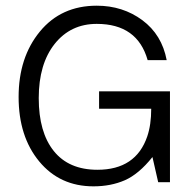

<svg xmlns="http://www.w3.org/2000/svg" viewBox="-20 -656 626 685"><path d="M506.8 -441.4Q470.2 -570.8 325.2 -570.8Q231.9 -570.8 175 -499.3Q118.2 -427.7 118.2 -305.9Q118.2 -184.1 171.9 -117.2Q225.6 -50.3 327.6 -50.3Q464.8 -50.3 505.4 -169.4Q519.5 -210.9 519.5 -268.1H333.5V-330.1H586.4V-5.9H544.4L523.9 -95.7Q475.1 -34.7 425.3 -12.9Q375.5 8.8 313.5 8.8Q193.4 8.8 119.9 -80.1Q46.4 -168.9 46.4 -310.1Q46.4 -451.2 122.3 -543.5Q198.2 -635.7 325.2 -635.7Q418 -635.7 487.8 -584Q557.6 -532.2 574.7 -441.4Z"/></svg>

Font: RIT Meera New
Style: Regular
Weight: 400
Designer: Hussain K H
Foundry: RIT
Version: 1.6.2